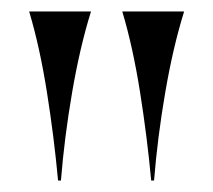

<svg xmlns="http://www.w3.org/2000/svg" viewBox="-20 -732 371 334"><path d="M243 -418Q236 -494 223.5 -572.5Q211 -651 193 -711V-712H300V-711Q281 -650 267.5 -571.5Q254 -493 248 -418ZM81 -418Q74 -494 61.5 -572.5Q49 -651 31 -711V-712H138V-711Q119 -650 105.5 -571.5Q92 -493 86 -418Z"/></svg>

Font: Nyght Serif
Style: Regular
Weight: 400
Designer: Maksym Kobuzan
Version: Version 0.410